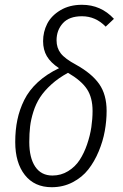

<svg xmlns="http://www.w3.org/2000/svg" viewBox="-20 -763 509 794"><path d="M318.8 -743.2Q397.5 -743.2 451.2 -685.1L417 -652.8Q375.5 -695.8 318.8 -695.8Q266.1 -695.8 240 -667Q213.9 -638.2 213.9 -596.2Q213.9 -564.9 231.2 -542.5Q248.5 -520 294.9 -495.1Q359.9 -459 390.4 -415.3Q420.9 -371.6 420.9 -304.2Q420.9 -263.2 413.3 -221.2Q405.8 -179.2 388.2 -137Q370.6 -94.7 345.2 -62.3Q319.8 -29.8 280.5 -9.3Q241.2 11.2 193.8 11.2Q122.6 11.2 82.8 -39.3Q43 -89.8 43 -175.8Q43 -225.1 51.8 -267.3Q60.5 -309.6 80.3 -349.6Q100.1 -389.6 136.5 -423.1Q172.9 -456.5 224.1 -481Q189.5 -503.9 173.8 -530.5Q158.2 -557.1 158.2 -592.8Q158.2 -630.9 175 -664.3Q191.9 -697.8 229.5 -720.5Q267.1 -743.2 318.8 -743.2ZM261.2 -461.9Q221.7 -440.4 192.4 -413.8Q163.1 -387.2 145.8 -360.6Q128.4 -334 118.2 -301.5Q107.9 -269 104.5 -240Q101.1 -210.9 101.1 -175.8Q101.1 -110.4 125.7 -73.7Q150.4 -37.1 196.8 -37.1Q232.4 -37.1 261.7 -55.2Q291 -73.2 309.3 -101.3Q327.6 -129.4 340.1 -165.8Q352.5 -202.1 357.7 -236.8Q362.8 -271.5 362.8 -304.2Q362.8 -359.4 339.6 -394.5Q316.4 -429.7 261.2 -461.9Z"/></svg>

Font: Fira Sans Compressed Light
Style: Italic
Weight: 300
Width: 3
Italic angle: -8°
Designer: Carrois Corporate & Edenspiekermann AG
Foundry: Carrois Corporate GbR & Edenspiekermann AG
Version: Version 4.203;PS 004.203;hotconv 1.0.88;makeotf.lib2.5.64775